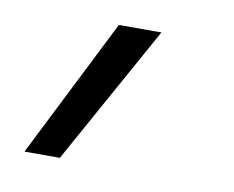

<svg xmlns="http://www.w3.org/2000/svg" viewBox="-48 -198 547 449"><g transform="rotate(10 225.0 27.0)"><path d="M35 192 201 -138H302L119 192Z"/></g></svg>

Font: Zed Sans Extended
Style: Italic
Weight: 400
Width: 7
Italic angle: -9°
Designer: Belleve Invis
Foundry: Belleve Invis
Version: Version 1.0.0; ttfautohint (v1.8.4)